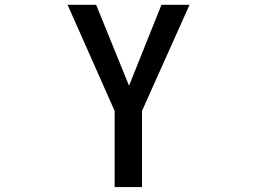

<svg xmlns="http://www.w3.org/2000/svg" viewBox="-20 -542 1040 781"><path d="M504.9 -193.4 636.7 -522.5H751L557.6 -90.8V218.8H446.3V-90.8L254.9 -522.5H371.1Z"/></svg>

Font: Gen Shin Gothic Monospace Medium
Style: Regular
Weight: 500
Designer: [Source Han Sans]
Ryoko NISHIZUKA  (kana & ideographs); Paul D. Hunt (Latin, Greek & Cyrillic); Wenlong ZHANG  (bopomofo
Version: Version 1.002.20150607